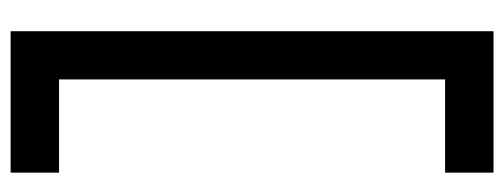

<svg xmlns="http://www.w3.org/2000/svg" viewBox="-311 -429 940 358"><g transform="rotate(-90 159.0 -250.0)"><path d="M16.1 109.9H189.9V-609.9H16.1V-700.2H279.8V200.2H16.1Z"/></g></svg>

Font: Carme
Style: Regular
Weight: 400
Version: 1.000